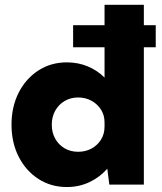

<svg xmlns="http://www.w3.org/2000/svg" viewBox="-20 -752 661 782"><path d="M565.9 0H425.3L417 -64.9Q386.7 -30.3 344.5 -10.3Q302.2 9.8 252.4 9.8Q187.5 9.8 136.5 -23.2Q85.4 -56.2 56.2 -113.5Q26.9 -170.9 26.9 -244.1Q26.9 -317.4 56.2 -374.8Q85.4 -432.1 136.5 -465.1Q187.5 -498 252.4 -498Q297.9 -498 337.2 -481.7Q376.5 -465.3 405.8 -436V-559.6H277.8V-649.4H405.8V-732.4H565.9V-649.4H614.3V-559.6H565.9ZM298.3 -133.8Q328.1 -133.8 352.3 -146.7Q376.5 -159.7 391.1 -182.9Q405.8 -206.1 405.8 -235.8V-253.9Q405.8 -283.2 391.1 -305.9Q376.5 -328.6 352.3 -341.8Q328.1 -355 298.3 -355Q267.6 -355 243.2 -340.6Q218.8 -326.2 204.8 -301Q190.9 -275.9 190.9 -244.1Q190.9 -212.4 204.8 -187.3Q218.8 -162.1 243.2 -147.9Q267.6 -133.8 298.3 -133.8Z"/></svg>

Font: Kumbh Sans ExtraBold
Style: Regular
Weight: 800
Version: Version 1.005